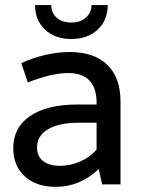

<svg xmlns="http://www.w3.org/2000/svg" viewBox="-20 -727 564 757"><path d="M261.2 -573.2Q197.3 -573.2 157.7 -610.1Q118.2 -647 118.2 -707H182.1Q182.1 -676.3 203.6 -657.2Q225.1 -638.2 261.2 -638.2Q296.4 -638.2 318.6 -657.5Q340.8 -676.8 340.8 -707H404.8Q404.8 -647 365 -610.1Q325.2 -573.2 261.2 -573.2ZM455.1 -327.1V0H382.8L369.1 -60.1Q293.9 9.8 200.2 9.8Q123 9.8 77.6 -31.7Q32.2 -73.2 32.2 -143.1Q32.2 -224.1 98.6 -269.5Q165 -314.9 285.2 -314.9H360.8V-329.1Q356.9 -439 248 -439Q214.8 -439 173.3 -429Q131.8 -418.9 89.8 -401.9L64 -478Q108.9 -499 158.9 -510.5Q209 -522 254.9 -522Q351.1 -522 403.1 -471.4Q455.1 -420.9 455.1 -327.1ZM126 -146Q126 -110.8 149.9 -92Q173.8 -73.2 216.8 -73.2Q257.8 -73.2 296.9 -90.6Q335.9 -107.9 360.8 -137.2V-243.2H291Q212.9 -243.2 169.4 -217.5Q126 -191.9 126 -146Z"/></svg>

Font: Sarala
Style: Regular
Weight: 400
Designer: Andres Torresi
Foundry: Huerta Tipografica
Version: Version 1.004;PS 001.003;hotconv 1.0.70;makeotf.lib2.5.58329